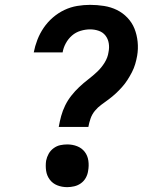

<svg xmlns="http://www.w3.org/2000/svg" viewBox="-20 -763 640 791"><path d="M344 -240H222Q226 -263 232 -285Q238 -307 248.5 -328.5Q259 -350 274 -369Q289 -388 306.5 -404.5Q324 -421 343.5 -436Q363 -451 380.5 -467.5Q398 -484 411 -505Q424 -526 427 -548Q431 -567 428 -585Q425 -603 414.5 -616.5Q404 -630 387 -636Q370 -642 351 -642Q332 -642 312 -636Q292 -630 276.5 -616.5Q261 -603 251 -584.5Q241 -566 238 -547H119Q124 -573 134 -599Q144 -625 160 -648.5Q176 -672 198 -691Q220 -710 245.5 -722Q271 -734 298 -738.5Q325 -743 351 -743Q380 -743 408.5 -738.5Q437 -734 461.5 -722Q486 -710 505 -690Q524 -670 534 -645Q544 -620 547 -591Q550 -562 545 -533Q542 -516 537 -499Q532 -482 523.5 -465.5Q515 -449 505 -433.5Q495 -418 482.5 -404Q470 -390 456.5 -377.5Q443 -365 427.5 -353.5Q412 -342 397.5 -331.5Q383 -321 371 -306.5Q359 -292 353 -274.5Q347 -257 344 -240ZM257 8Q235 8 216 0.5Q197 -7 185 -23Q173 -39 170 -59.5Q167 -80 170 -101Q173 -116 180.5 -129.5Q188 -143 201 -152.5Q214 -162 228.5 -165Q243 -168 257 -168Q279 -168 298 -160.5Q317 -153 329 -137.5Q341 -122 344 -101Q347 -80 343 -59Q341 -44 333.5 -30.5Q326 -17 313.5 -8Q301 1 286 4.5Q271 8 257 8Z"/></svg>

Font: Iosevka Etoile
Style: Bold Italic
Weight: 700
Italic angle: -9°
Designer: Belleve Invis
Foundry: Belleve Invis
Version: Version 28.1.0; ttfautohint (v1.8.4)